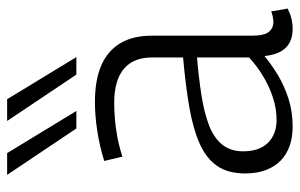

<svg xmlns="http://www.w3.org/2000/svg" viewBox="-171 -659 840 538"><g transform="rotate(-90 249.0 -390.0)"><path d="M32 -123Q32 -171 53 -201.5Q74 -232 115.5 -250.5Q157 -269 217.5 -279.5Q278 -290 357 -297V-384Q357 -436 325 -463Q293 -490 229 -490Q209 -490 184.5 -488Q160 -486 133.5 -481Q107 -476 79 -467L67 -518Q109 -531 151.5 -537.5Q194 -544 232 -544Q293 -544 334 -526.5Q375 -509 396.5 -473.5Q418 -438 418 -385V-105Q418 -70 428.5 -57Q439 -44 456 -44Q463 -44 470.5 -45.5Q478 -47 486 -50L494 -4Q480 3 466 6.5Q452 10 437 10Q403 10 384 -9.5Q365 -29 361 -69Q337 -49 307 -31Q277 -13 241 -1.5Q205 10 163 10Q133 10 109 1.5Q85 -7 68 -23.5Q51 -40 41.5 -65Q32 -90 32 -123ZM94 -129Q94 -83 118 -59Q142 -35 182 -35Q213 -35 244 -45Q275 -55 304 -72.5Q333 -90 357 -112V-258Q299 -253 251 -245.5Q203 -238 167.5 -224.5Q132 -211 113 -187.5Q94 -164 94 -129ZM158 -596 28 -790H89L207 -596ZM309 -596 179 -790H240L358 -596Z"/></g></svg>

Font: Georama ExtraCondensed Thin Light
Style: Regular
Weight: 300
Version: Version 1.001